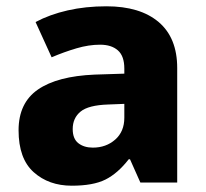

<svg xmlns="http://www.w3.org/2000/svg" viewBox="-20 -580 653 610"><path d="M318 -560Q425 -560 484 -510Q543 -460 543 -364V0H426L393 -74H389Q354 -29 315 -9.5Q276 10 208 10Q135 10 87 -33Q39 -76 39 -166Q39 -253 100.5 -295.5Q162 -338 281 -343L375 -346V-362Q375 -402 354.5 -420Q334 -438 298 -438Q262 -438 223 -426.5Q184 -415 144 -398L93 -510Q138 -534 195 -547Q252 -560 318 -560ZM324 -248Q261 -246 236 -225.5Q211 -205 211 -170Q211 -139 229 -125Q247 -111 275 -111Q317 -111 346 -136.5Q375 -162 375 -206V-250Z"/></svg>

Font: Noto Sans Bengali ExtraBold
Style: Regular
Weight: 800
Designer: Jelle Bosma - Monotype Design Team
Foundry: Monotype Imaging Inc.
Version: Version 2.003; ttfautohint (v1.8.4.7-5d5b)